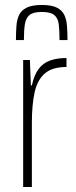

<svg xmlns="http://www.w3.org/2000/svg" viewBox="-20 -751 306 771"><path d="M73 0V-510H100L104 -408H108Q117 -450 135 -474Q153 -498 181 -508Q209 -518 247 -518V-482Q190 -482 160 -456Q130 -430 119 -380Q108 -330 108 -259V0ZM148 -731Q187 -731 208 -720.5Q229 -710 238 -691.5Q247 -673 249 -647Q251 -621 251 -590H219Q219 -628 216 -653Q213 -678 198 -690.5Q183 -703 148 -703Q114 -703 99 -691Q84 -679 80 -654.5Q76 -630 76 -590H44Q44 -621 46 -647Q48 -673 57 -691.5Q66 -710 87.5 -720.5Q109 -731 148 -731Z"/></svg>

Font: Saira Condensed Thin
Style: Regular
Weight: 250
Width: 3
Designer: Hector Gatti with collaboration of the Omnibus-Type team
Foundry: Omnibus-Type
Version: Version 1.101